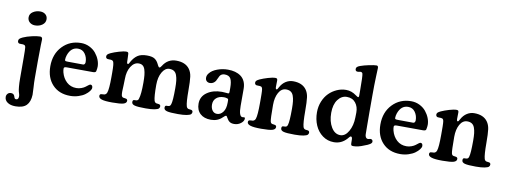

<svg xmlns="http://www.w3.org/2000/svg" viewBox="-69 -1102 4430 1678"><g transform="rotate(10 2146.5 -263.0)"><path d="M91.3 -599.6Q91.3 -630.4 119.4 -648.7Q147.5 -667 183.1 -667Q212.4 -667 230.7 -650.9Q249 -634.8 249 -608.4Q249 -577.6 222.2 -558.3Q195.3 -539.1 158.2 -539.1Q129.9 -539.1 110.6 -555.7Q91.3 -572.3 91.3 -599.6ZM110.4 -242.2Q110.4 -318.8 107.7 -336.4Q105 -354 91.3 -356Q83 -358.4 70.6 -357.7Q58.1 -356.9 52.7 -358.4Q36.6 -361.8 36.6 -380.9Q36.6 -392.1 44.4 -399.7Q52.2 -407.2 70.8 -416Q104.5 -431.2 149.4 -441.2Q194.3 -451.2 220.7 -451.2Q240.7 -451.2 240.7 -427.7Q240.7 -424.3 239 -379.9Q237.3 -335.4 237.3 -238.3V-84.5Q237.3 -45.9 240.5 -1.2Q243.7 43.5 243.2 62Q240.7 124.5 210 155.8Q179.2 187 112.3 187Q67.9 187 41.5 168.5Q15.1 149.9 15.1 120.1Q15.1 103.5 26.1 91.6Q37.1 79.6 55.7 79.6Q78.6 79.6 86.9 99.6Q87.9 102.5 90.1 108.9Q92.3 115.2 93.5 117.9Q94.7 120.6 98.6 123Q102.5 125.5 108.4 125.5Q129.4 125.5 129.4 95.7Q129.4 86.9 126.5 76.7Q123.5 66.4 120.1 55.2Q116.7 43.9 113.8 13.2Q110.8 -17.6 110.8 -62Z M583.5 -457.5Q624 -457.5 658.7 -440.2Q693.4 -422.9 715.1 -396.2Q736.8 -369.6 748.8 -338.9Q760.7 -308.1 760.7 -279.3Q760.7 -262.7 755.4 -237.8Q752.4 -225.1 728 -225.1L496.1 -226.1Q481.9 -226.1 476.1 -222.7Q470.2 -219.2 470.2 -210.9Q470.2 -195.3 474.6 -177.7Q487.8 -127 522.9 -94.7Q558.1 -62.5 608.9 -62.5Q632.3 -62.5 653.8 -70.6Q675.3 -78.6 687.3 -88.1Q699.2 -97.7 710.2 -105.7Q721.2 -113.8 726.6 -113.8Q735.4 -113.8 740.7 -107.2Q746.1 -100.6 746.1 -88.4Q746.1 -75.7 732.9 -58.3Q719.7 -41 697.5 -24.7Q675.3 -8.3 640.4 2.9Q605.5 14.2 567.4 14.2Q468.8 14.2 410.6 -47.4Q352.5 -108.9 352.5 -211.4Q352.5 -320.3 418.2 -388.9Q483.9 -457.5 583.5 -457.5ZM632.3 -275.4Q641.1 -275.4 645.8 -283Q650.4 -290.5 650.4 -299.3Q650.4 -340.8 627.9 -372.6Q605.5 -404.3 565.4 -404.3Q502.9 -404.3 477.1 -330.6Q469.7 -308.6 469.7 -288.6Q469.7 -280.3 476.8 -278.3Q483.9 -276.4 502 -276.4Z M895 -212.4V-248Q895 -294.9 892.6 -317.1Q890.1 -339.4 885.5 -347.2Q880.9 -355 870.6 -357.4Q861.8 -359.4 850.3 -358.9Q838.9 -358.4 834.5 -359.9Q818.4 -363.3 818.4 -380.4Q818.4 -391.1 825.2 -398.2Q832 -405.3 851.1 -414.6Q879.9 -427.7 920.9 -439.9Q961.9 -452.1 986.3 -452.1Q996.6 -452.1 1000.7 -447.5Q1004.9 -442.9 1004.9 -431.6Q1004.9 -422.4 1006.1 -404.3Q1007.3 -386.2 1007.3 -369.1Q1007.3 -348.1 1016.1 -348.1Q1017.6 -348.1 1019 -348.6Q1020.5 -349.1 1021.7 -350.1Q1022.9 -351.1 1023.9 -352.3Q1024.9 -353.5 1026.1 -355.7Q1027.3 -357.9 1028.3 -359.6Q1029.3 -361.3 1031 -364.5Q1032.7 -367.7 1033.7 -369.6Q1055.7 -409.2 1085.9 -429.7Q1116.2 -450.2 1168 -450.2Q1215.3 -450.2 1236.8 -436Q1258.3 -421.9 1271 -396.5Q1271.5 -396 1272 -394.5Q1276.9 -385.3 1278.8 -381.3Q1280.8 -377.4 1283.7 -373Q1286.6 -368.7 1288.8 -367.2Q1291 -365.7 1293.5 -365.7Q1301.3 -365.7 1312 -383.3Q1353.5 -450.2 1429.2 -450.2Q1510.3 -450.2 1547.4 -399.9Q1567.4 -372.6 1572.8 -333.5Q1578.1 -294.4 1578.1 -211.4Q1578.1 -106.9 1587.9 -73.7Q1592.3 -57.1 1606.4 -52.7Q1611.8 -51.3 1619.6 -50.8Q1627.4 -50.3 1631.3 -49.3Q1645.5 -45.4 1645.5 -31.7Q1645.5 -20 1637.2 -12Q1628.9 -3.9 1600.6 1.7Q1572.3 7.3 1522.9 7.3Q1452.1 7.3 1425.3 0Q1398.4 -7.3 1398.4 -27.3Q1398.4 -44.9 1409.7 -46.9Q1412.6 -47.4 1421.1 -47.1Q1429.7 -46.9 1433.1 -48.3Q1438 -49.8 1440.7 -51.3Q1443.4 -52.7 1446.3 -57.1Q1449.2 -61.5 1451.2 -68.4Q1461.4 -98.6 1461.4 -210.9Q1461.4 -251 1458.5 -277.3Q1455.6 -303.7 1447.5 -325.9Q1439.5 -348.1 1423.3 -358.6Q1407.2 -369.1 1382.3 -369.1Q1344.7 -369.1 1318.6 -324.5Q1292.5 -279.8 1292.5 -211.4Q1292.5 -106.9 1302.2 -73.7Q1307.1 -56.6 1320.8 -52.7Q1326.7 -51.3 1334.2 -50.8Q1341.8 -50.3 1345.7 -49.3Q1359.4 -45.4 1359.4 -31.7Q1359.4 -20 1351.1 -12Q1342.8 -3.9 1314.5 1.7Q1286.1 7.3 1236.8 7.3Q1166 7.3 1139.2 0Q1112.3 -7.3 1112.3 -27.3Q1112.3 -44.9 1124 -46.9Q1127 -47.4 1136 -47.1Q1145 -46.9 1147.9 -48.3Q1154.8 -50.3 1158.9 -54.2Q1163.1 -58.1 1165.5 -68.4Q1178.7 -107.4 1178.7 -210.9Q1178.7 -250.5 1176 -277.1Q1173.3 -303.7 1166.3 -325.9Q1159.2 -348.1 1145.5 -358.6Q1131.8 -369.1 1110.4 -369.1Q1068.8 -369.1 1041.3 -325.2Q1013.7 -281.2 1013.7 -215.8Q1013.7 -193.8 1012 -157.2Q1010.3 -120.6 1009.8 -105Q1009.3 -89.4 1011.7 -70.8Q1015.6 -52.7 1030.3 -50.3Q1035.6 -49.3 1043 -48.6Q1050.3 -47.9 1054.2 -46.4Q1059.1 -45.4 1062.7 -40.8Q1066.4 -36.1 1066.4 -30.3Q1066.4 -9.3 1039.8 -1Q1013.2 7.3 939.5 7.3Q874 7.3 846.7 -1.7Q819.3 -10.7 819.3 -29.8Q819.3 -44.4 831.1 -47.4Q835.4 -48.8 845.7 -48.8Q856 -48.8 860.4 -49.8Q877.4 -54.2 883.3 -71.8Q895 -103 895 -212.4Z M1710.4 -349.1Q1710.4 -370.6 1725.6 -388.7Q1747.1 -417 1792.7 -434.1Q1838.4 -451.2 1887.7 -451.2Q1922.4 -451.2 1951.2 -443.4Q1980 -435.5 2002.7 -418.9Q2025.4 -402.3 2038.1 -374.5Q2050.8 -346.7 2050.8 -309.1V-159.2Q2050.8 -65.4 2082.5 -64Q2086.4 -63.5 2091.3 -64.7Q2096.2 -65.9 2097.7 -65.9Q2106.4 -64.9 2106.4 -55.2Q2106.4 -32.2 2080.8 -12.5Q2055.2 7.3 2021.5 7.3Q1996.6 7.3 1981.7 -2.7Q1966.8 -12.7 1954.6 -35.2Q1947.3 -51.3 1941.4 -51.3Q1933.6 -51.3 1914.1 -32.2Q1875 6.3 1814.9 6.3Q1753.9 6.3 1719.5 -25.9Q1685.1 -58.1 1685.1 -114.3Q1685.1 -177.7 1737.8 -214.4Q1790.5 -251 1869.1 -251Q1880.4 -251 1900.4 -249Q1920.4 -247.1 1923.8 -247.1Q1930.2 -247.1 1932.1 -251Q1934.1 -254.9 1934.1 -268.1V-297.9Q1934.1 -353.5 1919.7 -379.2Q1905.3 -404.8 1866.2 -404.8Q1837.9 -404.8 1823.7 -383.3Q1820.3 -377.9 1812.7 -360.6Q1805.2 -343.3 1800.3 -335.4Q1780.8 -308.6 1751 -308.6Q1732.9 -308.6 1721.7 -319.3Q1710.4 -330.1 1710.4 -349.1ZM1934.1 -166V-186Q1934.1 -194.8 1932.4 -197.8Q1930.7 -200.7 1922.4 -203.1Q1909.2 -207.5 1895 -207.5Q1851.6 -207.5 1826.9 -185.5Q1802.2 -163.6 1802.2 -127.4Q1802.2 -95.2 1817.4 -74.5Q1832.5 -53.7 1858.9 -53.7Q1889.6 -53.7 1911.9 -82.8Q1934.1 -111.8 1934.1 -166Z M2212.9 -212.4V-248Q2212.9 -273.9 2212.6 -288.3Q2212.4 -302.7 2211.7 -316.4Q2210.9 -330.1 2209.7 -336.2Q2208.5 -342.3 2206.1 -347.4Q2203.6 -352.5 2200.4 -354.5Q2197.3 -356.4 2191.9 -357.4Q2183.6 -359.4 2172.1 -358.9Q2160.6 -358.4 2155.8 -359.9Q2148.9 -361.3 2144.5 -366.9Q2140.1 -372.6 2140.1 -380.4Q2140.1 -391.1 2147 -398.2Q2153.8 -405.3 2173.3 -414.6Q2202.1 -427.7 2242.9 -439.9Q2283.7 -452.1 2308.1 -452.1Q2318.4 -452.1 2322.5 -447.5Q2326.7 -442.9 2326.7 -431.6Q2326.7 -422.4 2326.2 -407.7Q2325.7 -393.1 2325.7 -376Q2325.7 -355 2334 -355Q2335.4 -355 2336.7 -355.5Q2337.9 -356 2338.9 -356.4Q2339.8 -356.9 2341.1 -358.4Q2342.3 -359.9 2343 -360.8Q2343.8 -361.8 2345 -364Q2346.2 -366.2 2346.9 -367.4Q2347.7 -368.7 2349.4 -371.8Q2351.1 -375 2352.1 -376.5Q2371.1 -412.1 2401.1 -431.2Q2431.2 -450.2 2465.8 -450.2Q2546.4 -450.2 2583.5 -399.9Q2603.5 -372.6 2608.9 -333.5Q2614.3 -294.4 2614.3 -211.4Q2614.3 -106.9 2624 -73.7Q2628.4 -57.1 2642.6 -52.7Q2647.9 -51.3 2655.8 -50.8Q2663.6 -50.3 2667.5 -49.3Q2680.7 -45.4 2680.7 -31.7Q2680.7 -20 2672.6 -12.2Q2664.6 -4.4 2636.2 1.5Q2607.9 7.3 2558.6 7.3Q2487.8 7.3 2460.9 0Q2434.1 -7.3 2434.1 -27.3Q2434.1 -44.9 2445.8 -46.9Q2448.7 -47.4 2457.8 -47.1Q2466.8 -46.9 2469.7 -48.3Q2476.6 -50.3 2480.5 -54.2Q2484.4 -58.1 2487.3 -68.4Q2497.1 -98.6 2497.1 -210.9Q2497.1 -251 2494.1 -277.3Q2491.2 -303.7 2483.2 -325.9Q2475.1 -348.1 2459 -358.6Q2442.9 -369.1 2418 -369.1Q2377 -369.1 2352.5 -325.7Q2328.1 -282.2 2328.1 -215.8Q2328.1 -92.3 2333.5 -70.8Q2337.4 -52.7 2352.1 -50.3Q2357.4 -49.3 2364.7 -48.6Q2372.1 -47.9 2376 -46.4Q2380.9 -45.4 2384.5 -40.8Q2388.2 -36.1 2388.2 -30.3Q2388.2 -9.3 2361.6 -1Q2335 7.3 2261.2 7.3Q2195.3 7.3 2166.3 -2Q2137.2 -11.2 2137.2 -29.8Q2137.2 -44.4 2148.9 -47.4Q2152.8 -48.8 2163.6 -48.8Q2174.3 -48.8 2178.7 -49.8Q2195.8 -54.2 2201.7 -71.8Q2212.9 -103 2212.9 -212.4Z M2717.3 -220.2Q2717.3 -271.5 2735.6 -316.2Q2753.9 -360.8 2784.2 -391.1Q2814.5 -421.4 2853.8 -438.7Q2893.1 -456.1 2935.1 -456.1Q2983.9 -456.1 3026.4 -424.3Q3029.8 -422.4 3033.9 -419.4Q3038.1 -416.5 3040 -415.3Q3042 -414.1 3044.2 -413.1Q3046.4 -412.1 3048.8 -412.1Q3055.7 -412.1 3055.7 -424.8V-471.7Q3055.7 -601.1 3049.8 -621.1Q3045.9 -632.3 3033.2 -633.8Q3029.3 -634.3 3019.3 -631.8Q3009.3 -629.4 3001.5 -630.4Q2994.1 -630.9 2989.5 -636.2Q2984.9 -641.6 2984.9 -651.4Q2984.9 -662.1 2992.7 -669.4Q3000.5 -676.8 3018.6 -683.1Q3049.3 -694.3 3094.2 -703.6Q3139.2 -712.9 3159.7 -712.9Q3174.8 -712.9 3174.8 -692.4Q3174.8 -689 3171.9 -616.5Q3168.9 -543.9 3168.9 -446.8V-301.8Q3168.9 -237.8 3169.7 -171.9Q3170.4 -106 3170.4 -104.5Q3170.4 -90.8 3175.8 -80.1Q3181.2 -69.3 3190.9 -67.4Q3199.7 -65.9 3208 -68.8Q3216.3 -71.8 3223.1 -70.8Q3239.7 -67.4 3239.7 -49.3Q3239.7 -27.3 3176.3 -5.9Q3123.5 17.1 3082 17.1Q3068.4 17.1 3064.2 13.2Q3060.1 9.3 3059.6 -4.4Q3059.6 -9.8 3059.3 -19.5Q3059.1 -29.3 3059.1 -35.6Q3059.1 -62.5 3045.9 -62.5Q3043.5 -62.5 3040.8 -60.8Q3038.1 -59.1 3035.9 -56.6Q3033.7 -54.2 3028.8 -48.3Q3023.9 -42.5 3019.5 -37.6Q2973.1 12.7 2907.7 12.7Q2851.1 12.7 2807.1 -19.3Q2763.2 -51.3 2740.2 -104Q2717.3 -156.7 2717.3 -220.2ZM2952.1 -57.6Q2995.6 -57.6 3025.1 -109.4Q3054.7 -161.1 3055.7 -232.4L3056.6 -276.4Q3057.1 -327.6 3029.8 -362.3Q3002.4 -397 2952.1 -397Q2905.3 -397 2873 -354Q2840.8 -311 2840.8 -236.3Q2840.8 -160.2 2872.1 -108.9Q2903.3 -57.6 2952.1 -57.6Z M3512.7 -457.5Q3553.2 -457.5 3587.9 -440.2Q3622.6 -422.9 3644.3 -396.2Q3666 -369.6 3678 -338.9Q3689.9 -308.1 3689.9 -279.3Q3689.9 -262.7 3684.6 -237.8Q3681.6 -225.1 3657.2 -225.1L3425.3 -226.1Q3411.1 -226.1 3405.3 -222.7Q3399.4 -219.2 3399.4 -210.9Q3399.4 -195.3 3403.8 -177.7Q3417 -127 3452.1 -94.7Q3487.3 -62.5 3538.1 -62.5Q3561.5 -62.5 3583 -70.6Q3604.5 -78.6 3616.5 -88.1Q3628.4 -97.7 3639.4 -105.7Q3650.4 -113.8 3655.8 -113.8Q3664.6 -113.8 3669.9 -107.2Q3675.3 -100.6 3675.3 -88.4Q3675.3 -75.7 3662.1 -58.3Q3648.9 -41 3626.7 -24.7Q3604.5 -8.3 3569.6 2.9Q3534.7 14.2 3496.6 14.2Q3397.9 14.2 3339.8 -47.4Q3281.7 -108.9 3281.7 -211.4Q3281.7 -320.3 3347.4 -388.9Q3413.1 -457.5 3512.7 -457.5ZM3561.5 -275.4Q3570.3 -275.4 3575 -283Q3579.6 -290.5 3579.6 -299.3Q3579.6 -340.8 3557.1 -372.6Q3534.7 -404.3 3494.6 -404.3Q3432.1 -404.3 3406.2 -330.6Q3398.9 -308.6 3398.9 -288.6Q3398.9 -280.3 3406 -278.3Q3413.1 -276.4 3431.2 -276.4Z M3820.8 -212.4V-248Q3820.8 -273.9 3820.6 -288.3Q3820.3 -302.7 3819.6 -316.4Q3818.8 -330.1 3817.6 -336.2Q3816.4 -342.3 3814 -347.4Q3811.5 -352.5 3808.3 -354.5Q3805.2 -356.4 3799.8 -357.4Q3791.5 -359.4 3780 -358.9Q3768.6 -358.4 3763.7 -359.9Q3756.8 -361.3 3752.4 -366.9Q3748 -372.6 3748 -380.4Q3748 -391.1 3754.9 -398.2Q3761.7 -405.3 3781.2 -414.6Q3810.1 -427.7 3850.8 -439.9Q3891.6 -452.1 3916 -452.1Q3926.3 -452.1 3930.4 -447.5Q3934.6 -442.9 3934.6 -431.6Q3934.6 -422.4 3934.1 -407.7Q3933.6 -393.1 3933.6 -376Q3933.6 -355 3941.9 -355Q3943.4 -355 3944.6 -355.5Q3945.8 -356 3946.8 -356.4Q3947.8 -356.9 3949 -358.4Q3950.2 -359.9 3950.9 -360.8Q3951.7 -361.8 3952.9 -364Q3954.1 -366.2 3954.8 -367.4Q3955.6 -368.7 3957.3 -371.8Q3959 -375 3960 -376.5Q3979 -412.1 4009 -431.2Q4039.1 -450.2 4073.7 -450.2Q4154.3 -450.2 4191.4 -399.9Q4211.4 -372.6 4216.8 -333.5Q4222.2 -294.4 4222.2 -211.4Q4222.2 -106.9 4231.9 -73.7Q4236.3 -57.1 4250.5 -52.7Q4255.9 -51.3 4263.7 -50.8Q4271.5 -50.3 4275.4 -49.3Q4288.6 -45.4 4288.6 -31.7Q4288.6 -20 4280.5 -12.2Q4272.5 -4.4 4244.1 1.5Q4215.8 7.3 4166.5 7.3Q4095.7 7.3 4068.8 0Q4042 -7.3 4042 -27.3Q4042 -44.9 4053.7 -46.9Q4056.6 -47.4 4065.7 -47.1Q4074.7 -46.9 4077.6 -48.3Q4084.5 -50.3 4088.4 -54.2Q4092.3 -58.1 4095.2 -68.4Q4105 -98.6 4105 -210.9Q4105 -251 4102.1 -277.3Q4099.1 -303.7 4091.1 -325.9Q4083 -348.1 4066.9 -358.6Q4050.8 -369.1 4025.9 -369.1Q3984.9 -369.1 3960.4 -325.7Q3936 -282.2 3936 -215.8Q3936 -92.3 3941.4 -70.8Q3945.3 -52.7 3960 -50.3Q3965.3 -49.3 3972.7 -48.6Q3980 -47.9 3983.9 -46.4Q3988.8 -45.4 3992.4 -40.8Q3996.1 -36.1 3996.1 -30.3Q3996.1 -9.3 3969.5 -1Q3942.9 7.3 3869.1 7.3Q3803.2 7.3 3774.2 -2Q3745.1 -11.2 3745.1 -29.8Q3745.1 -44.4 3756.8 -47.4Q3760.7 -48.8 3771.5 -48.8Q3782.2 -48.8 3786.6 -49.8Q3803.7 -54.2 3809.6 -71.8Q3820.8 -103 3820.8 -212.4Z"/></g></svg>

Font: Cooper* SemiBold
Style: Regular
Weight: 600
Designer: Owen Earl
Foundry: indestructible type*
Version: Version 0.001